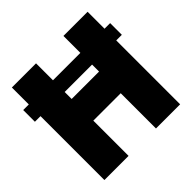

<svg xmlns="http://www.w3.org/2000/svg" viewBox="-186 -916 1090 1090"><g transform="rotate(-45 359.0 -371.5)"><path d="M10 -513V-607H708V-513ZM55 0V-743H249V-457H469V-743H663V0H469V-283H249V0Z"/></g></svg>

Font: Exo Thin Black
Style: Regular
Weight: 900
Version: Version 2.000